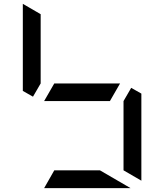

<svg xmlns="http://www.w3.org/2000/svg" viewBox="-20 -981 856 1001"><path d="M210 -454 263 -546H606L553 -454ZM192 -546 152 -477 99 -507V-959V-961L192 -907ZM661 0H210L263 -93H501ZM717 -493V-41V-39L624 -93V-454L664 -523Z"/></svg>

Font: DSEG7 Modern Mini
Style: Regular
Weight: 400
Designer: Keshikan(Twitter:@keshinomi_88pro)
Version: Version 0.46